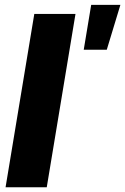

<svg xmlns="http://www.w3.org/2000/svg" viewBox="-20 -786 525 806"><path d="M296.9 -727.5 176.3 0H3.4L124 -727.5ZM331.5 -577.1 362.8 -765.6H485.4L428.2 -577.1Z"/></svg>

Font: Inter Display Extra Bold
Style: Italic
Weight: 800
Italic angle: -9.39999°
Designer: Rasmus Andersson
Foundry: rsms
Version: Version 4.000;git-4fc901f